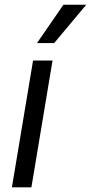

<svg xmlns="http://www.w3.org/2000/svg" viewBox="-20 -806 391 826"><path d="M31.2 0 122.2 -545.5H206L115.1 0ZM139.2 -620.7 252.8 -785.5H350.9L213.1 -620.7Z"/></svg>

Font: Inter P
Style: Italic
Weight: 400
Italic angle: -9.40001°
Designer: Rasmus Andersson
Foundry: rsms
Version: Version 3.018;git-588b23468